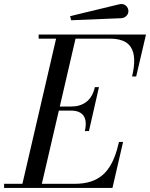

<svg xmlns="http://www.w3.org/2000/svg" viewBox="-65 -919 734 939"><path d="M528 -830 283 -820 278 -840 518 -898Q528.5 -900.5 536.9 -898.5Q545.2 -896.5 551 -891.2Q556.8 -886 559.9 -879.1Q563 -872.2 563 -865Q563 -850.9 552.7 -840.8Q542.4 -830.8 528 -830ZM283 -378H222.8L139.6 -20H300Q322.6 -20 342.6 -22.9Q362.5 -25.8 379.3 -31.2Q396.1 -36.6 410.8 -45Q425.4 -53.4 437.4 -63.6Q449.4 -73.9 459.7 -87.2Q470 -100.6 478.2 -115.4Q486.5 -130.1 493.7 -148Q500.9 -165.9 506.4 -184.5Q512 -203.1 517 -225H537L485 0H-45V-20H44.6L209.4 -730H124V-750H649L601 -545H581Q586.5 -568.6 589.1 -588.9Q591.8 -609.2 591.2 -628.4Q590.6 -647.5 586.3 -662.8Q582 -678.1 573.1 -690.9Q564.1 -703.6 550.8 -712.1Q537.4 -720.6 518 -725.3Q498.6 -730 474 -730H304.4L227.4 -398H283Q304.8 -398 323.1 -403.5Q341.5 -409 356.7 -420.3Q371.9 -431.6 382.7 -450Q393.5 -468.4 399 -493H419L370 -278H350Q361.1 -327.6 343.7 -352.8Q326.2 -378 283 -378Z"/></svg>

Font: Bodoni* 11
Style: Italic
Weight: 400
Italic angle: -13°
Version: Version 1.002